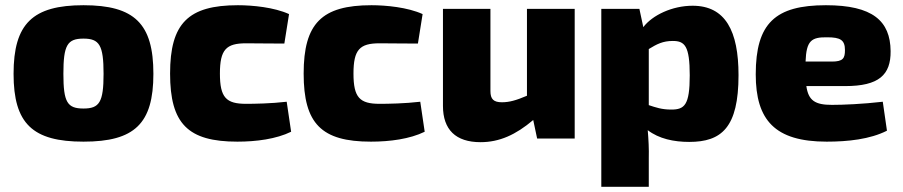

<svg xmlns="http://www.w3.org/2000/svg" viewBox="-20 -531 3461 736"><path d="M300 -511C105 -511 32 -440 32 -248C32 -57 105 12 300 12C496 12 568 -57 568 -248C568 -440 496 -511 300 -511ZM300 -383C361 -383 377 -358 377 -248C377 -139 361 -115 300 -115C238 -115 223 -139 223 -248C223 -358 238 -383 300 -383Z M892 -511C701 -511 632 -441 632 -249C632 -57 700 12 890 12C962 12 1039 2 1096 -26L1079 -141C1019 -134 955 -133 923 -133C847 -133 823 -157 823 -249C823 -341 847 -365 923 -365C963 -365 1010 -364 1070 -364L1088 -477C1031 -503 948 -511 892 -511Z M1404 -511C1213 -511 1144 -441 1144 -249C1144 -57 1212 12 1402 12C1474 12 1551 2 1608 -26L1591 -141C1531 -134 1467 -133 1435 -133C1359 -133 1335 -157 1335 -249C1335 -341 1359 -365 1435 -365C1475 -365 1522 -364 1582 -364L1600 -477C1543 -503 1460 -511 1404 -511Z M2000 -497V-164C1958 -146 1932 -139 1904 -139C1872 -139 1860 -151 1860 -182V-497H1678V-125C1678 -34 1727 14 1822 14C1894 14 1957 -14 2024 -71L2039 0H2183V-497Z M2635 -509C2557 -509 2481 -473 2446 -427L2431 -497H2285V185H2467V76C2468 40 2466 3 2463 -32C2506 1 2563 13 2622 13C2746 13 2811 -42 2811 -243C2811 -412 2761 -509 2635 -509ZM2553 -111C2517 -111 2494 -119 2467 -128V-343C2498 -362 2521 -374 2559 -374C2605 -374 2624 -355 2624 -242C2624 -128 2604 -111 2553 -111Z M3169 -129C3105 -129 3079 -145 3071 -201H3220C3349 -201 3395 -244 3394 -335C3393 -451 3325 -511 3146 -511C2952 -511 2877 -442 2877 -246C2877 -71 2950 12 3149 12C3230 12 3315 3 3380 -30L3364 -141C3286 -132 3212 -129 3169 -129ZM3151 -388C3201 -388 3219 -378 3219 -339C3219 -308 3212 -295 3169 -295H3068C3071 -375 3090 -389 3151 -388Z"/></svg>

Font: Exo 2 Extra Bold
Style: Regular
Weight: 800
Designer: Natanael Gama
Version: Version 1.001;PS 001.001;hotconv 1.0.88;makeotf.lib2.5.64775